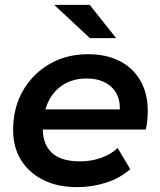

<svg xmlns="http://www.w3.org/2000/svg" viewBox="-20 -763 659 790"><path d="M297 7Q217 7 158 -22.5Q99 -52 66.5 -104.5Q34 -157 34 -228Q34 -319 74 -389Q114 -459 183.5 -499.5Q253 -540 342 -540Q417 -540 472 -512Q527 -484 557.5 -431.5Q588 -379 588 -306Q588 -287 586 -267Q584 -247 580 -230H156Q157 -168 194 -134Q231 -99 310 -99Q355 -99 396 -113.5Q437 -128 464 -154L516 -67Q474 -30 416.5 -11.5Q359 7 297 7ZM167 -313H473Q474 -346 463 -370Q448 -404 415 -422Q382 -440 336 -440Q281 -440 240.5 -414.5Q200 -389 178 -343Q171 -328 167 -313ZM350 -606 203 -743H349L458 -606Z"/></svg>

Font: Montserrat Thin SemiBold
Style: Italic
Weight: 600
Italic angle: -11.3°
Version: Version 9.000